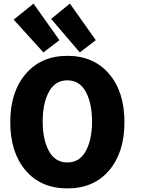

<svg xmlns="http://www.w3.org/2000/svg" viewBox="-20 -1023 825 1066"><path d="M354 -713Q500 -713 585.5 -613Q671 -513 671 -345Q671 -177 586 -77Q501 23 354 23Q207 23 122 -77Q37 -177 37 -345Q37 -513 123 -613Q209 -713 354 -713ZM491 -349Q491 -449 456.5 -513Q422 -577 354 -577Q286 -577 251.5 -513Q217 -449 217 -349Q217 -248 251.5 -184.5Q286 -121 354 -121Q422 -121 456.5 -184.5Q491 -248 491 -349ZM264 -918 368 -1003 512 -800 423 -732ZM56 -914 166 -1003 310 -800 221 -732Z"/></svg>

Font: Repo
Style: ExtraBold
Weight: 800
Designer: Stefan Peev
Foundry: Context Ltd
Version: Version 001.000